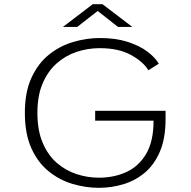

<svg xmlns="http://www.w3.org/2000/svg" viewBox="-20 -888 915 919"><path d="M453.5 11Q390.5 11 327.8 -7.5Q265 -26 213.2 -67.8Q161.5 -109.5 130.2 -178.2Q99 -247 99 -348Q99 -447.5 130.8 -516.2Q162.5 -585 214.8 -626.8Q267 -668.5 330.5 -687.2Q394 -706 458 -706Q533.5 -706 590.5 -687.8Q647.5 -669.5 685.2 -641.2Q723 -613 740 -583L690 -551.5Q666.5 -592 607 -624.8Q547.5 -657.5 457.5 -657.5Q400.5 -657.5 347 -639.8Q293.5 -622 251.2 -584.5Q209 -547 184 -488.5Q159 -430 159 -348Q159 -264.5 184 -205.2Q209 -146 251.2 -109Q293.5 -72 346 -54.8Q398.5 -37.5 453.5 -37.5Q525 -37.5 584.2 -64.2Q643.5 -91 679.2 -151Q715 -211 715 -310.5H435.5V-357.5H772.5V-318Q772.5 -226 745.5 -162.8Q718.5 -99.5 672.8 -61.2Q627 -23 570 -6Q513 11 453.5 11ZM281 -759 424 -868H470.5L613.5 -759H545L447.5 -835.5L349.5 -759Z"/></svg>

Font: Trispace SemiExpanded ExtraLight
Style: Regular
Weight: 200
Width: 6
Designer: Tyler Finck
Foundry: Etcetera Type Company
Version: Version 1.210; ttfautohint (v1.8.3)